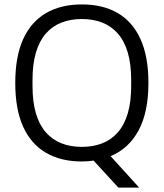

<svg xmlns="http://www.w3.org/2000/svg" viewBox="-20 -718 740 868"><path d="M515 130 403 8Q390 10 377 11Q364 12 350 12Q255 12 187.5 -27.5Q120 -67 84.5 -145.5Q49 -224 49 -343Q49 -462 84.5 -540.5Q120 -619 187.5 -658.5Q255 -698 350 -698Q446 -698 513 -658.5Q580 -619 615.5 -540.5Q651 -462 651 -343Q651 -211 606.5 -128.5Q562 -46 480 -12L609 130ZM350 -54Q401 -54 442 -70Q483 -86 512.5 -119.5Q542 -153 557.5 -205Q573 -257 573 -330V-356Q573 -429 557.5 -481Q542 -533 512.5 -566.5Q483 -600 442 -616Q401 -632 350 -632Q299 -632 258 -616Q217 -600 187.5 -566.5Q158 -533 142.5 -481Q127 -429 127 -356V-330Q127 -257 142.5 -205Q158 -153 187.5 -119.5Q217 -86 258 -70Q299 -54 350 -54Z"/></svg>

Font: Archivo SemiCondensed Light
Style: Regular
Weight: 300
Width: 4
Designer: Hector Gatti
Foundry: Omnibus-Type
Version: Version 2.001